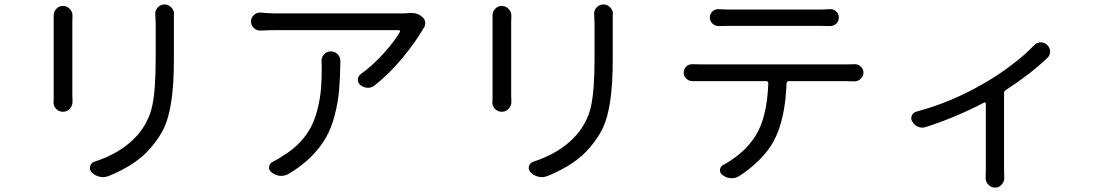

<svg xmlns="http://www.w3.org/2000/svg" viewBox="-20 -778 5040 875"><path d="M224.6 -708Q224.6 -724.6 236.3 -737.3Q248 -751 266.6 -751Q285.2 -751 297.9 -737.3Q310.5 -724.6 310.5 -706.1Q310.5 -706.1 310.5 -705.1Q309.6 -691.4 309.6 -678.7V-344.7Q309.6 -330.1 310.5 -314.5Q310.5 -314.5 310.5 -313.5Q310.5 -295.9 297.9 -282.2Q285.2 -268.6 266.6 -268.6Q248 -268.6 235.4 -282.2Q223.6 -294.9 223.6 -312.5Q223.6 -313.5 224.6 -315.4Q224.6 -332 224.6 -345.7V-678.7ZM687.5 -715.8Q687.5 -732.4 699.2 -744.1Q711.9 -757.8 730 -757.8Q748 -757.8 760.7 -744.1Q773.4 -731.4 773.4 -714.8Q773.4 -712.9 772.5 -711.9Q772.5 -691.4 772.5 -671.9V-509.8Q772.5 -392.6 760.7 -316.4Q749 -240.2 728 -195.8Q707 -151.4 668 -105.5Q602.5 -27.3 474.6 24.4Q461.9 29.3 449.2 29.3Q441.4 29.3 433.6 27.3Q412.1 22.5 397.5 6.8Q389.6 -2 389.6 -12.7Q389.6 -16.6 390.6 -20.5Q395.5 -36.1 410.2 -41Q534.2 -81.1 605.5 -161.1Q657.2 -220.7 673.3 -293Q689.5 -365.2 689.5 -513.7V-671.9Z M1445.3 -501Q1445.3 -518.6 1457 -530.3Q1468.8 -543.9 1487.3 -543.9Q1505.9 -543.9 1518.6 -531.2Q1531.2 -517.6 1531.2 -500Q1531.2 -499 1531.2 -499Q1530.3 -422.9 1525.4 -367.2Q1520.5 -311.5 1505.4 -252.9Q1490.2 -194.3 1464.8 -149.9Q1439.5 -105.5 1397 -63Q1354.5 -20.5 1294.9 14.6Q1279.3 23.4 1261.7 23.4Q1257.8 23.4 1254.9 23.4Q1233.4 20.5 1216.8 6.8Q1204.1 -2.9 1206.5 -18.6Q1209 -34.2 1223.6 -41Q1248 -52.7 1268.6 -67.4Q1314.5 -94.7 1347.2 -129.9Q1379.9 -165 1398.4 -201.7Q1417 -238.3 1428.2 -285.2Q1439.5 -332 1442.9 -374.5Q1446.3 -417 1446.3 -471.7ZM1848.6 -718.8Q1852.5 -718.8 1856.4 -718.8Q1885.7 -718.8 1906.2 -699.2Q1918 -688.5 1918 -671.9Q1918 -659.2 1910.2 -649.4Q1906.2 -643.6 1904.3 -639.6Q1871.1 -583 1813.5 -513.2Q1755.9 -443.4 1688.5 -389.6Q1674.8 -377.9 1657.2 -377.9Q1656.2 -377.9 1655.3 -377.9Q1636.7 -378.9 1622.1 -390.6Q1610.4 -400.4 1610.8 -415.5Q1611.3 -430.7 1624 -440.4Q1678.7 -479.5 1728 -534.2Q1777.3 -588.9 1802.7 -632.8Q1803.7 -634.8 1802.2 -637.7Q1800.8 -640.6 1796.9 -640.6H1238.3Q1204.1 -640.6 1168.9 -638.7Q1167 -638.7 1166 -638.7Q1149.4 -638.7 1137.7 -649.4Q1124 -662.1 1124 -680.2Q1124 -698.2 1137.7 -710Q1149.4 -720.7 1165 -720.7Q1167 -720.7 1168.9 -720.7Q1208 -716.8 1238.3 -716.8H1811.5Q1826.2 -716.8 1848.6 -718.8Z M2224.6 -708Q2224.6 -724.6 2236.3 -737.3Q2248 -751 2266.6 -751Q2285.2 -751 2297.9 -737.3Q2310.5 -724.6 2310.5 -706.1Q2310.5 -706.1 2310.5 -705.1Q2309.6 -691.4 2309.6 -678.7V-344.7Q2309.6 -330.1 2310.5 -314.5Q2310.5 -314.5 2310.5 -313.5Q2310.5 -295.9 2297.9 -282.2Q2285.2 -268.6 2266.6 -268.6Q2248 -268.6 2235.4 -282.2Q2223.6 -294.9 2223.6 -312.5Q2223.6 -313.5 2224.6 -315.4Q2224.6 -332 2224.6 -345.7V-678.7ZM2687.5 -715.8Q2687.5 -732.4 2699.2 -744.1Q2711.9 -757.8 2730 -757.8Q2748 -757.8 2760.7 -744.1Q2773.4 -731.4 2773.4 -714.8Q2773.4 -712.9 2772.5 -711.9Q2772.5 -691.4 2772.5 -671.9V-509.8Q2772.5 -392.6 2760.7 -316.4Q2749 -240.2 2728 -195.8Q2707 -151.4 2668 -105.5Q2602.5 -27.3 2474.6 24.4Q2461.9 29.3 2449.2 29.3Q2441.4 29.3 2433.6 27.3Q2412.1 22.5 2397.5 6.8Q2389.6 -2 2389.6 -12.7Q2389.6 -16.6 2390.6 -20.5Q2395.5 -36.1 2410.2 -41Q2534.2 -81.1 2605.5 -161.1Q2657.2 -220.7 2673.3 -293Q2689.5 -365.2 2689.5 -513.7V-671.9Z M3710 -660.2H3305.7Q3280.3 -660.2 3256.8 -659.2Q3255.9 -659.2 3254.9 -659.2Q3239.3 -659.2 3227.5 -669.9Q3214.8 -681.6 3214.8 -698.2Q3214.8 -714.8 3227.5 -726.6Q3238.3 -736.3 3252.9 -736.3Q3254.9 -736.3 3256.8 -736.3Q3282.2 -734.4 3304.7 -734.4H3710Q3734.4 -734.4 3761.7 -736.3Q3763.7 -736.3 3764.6 -736.3Q3779.3 -736.3 3791 -725.6Q3802.7 -714.8 3802.7 -698.2Q3802.7 -681.6 3791 -669.9Q3779.3 -659.2 3762.7 -659.2Q3762.7 -659.2 3761.7 -659.2Q3735.4 -660.2 3710 -660.2ZM3182.6 -484.4H3836.9Q3855.5 -484.4 3874 -485.4Q3875 -485.4 3876 -485.4Q3891.6 -485.4 3902.3 -474.6Q3915 -463.9 3915 -447.3Q3915 -430.7 3902.3 -418.9Q3890.6 -407.2 3875 -407.2Q3874 -407.2 3873 -407.2Q3852.5 -408.2 3836.9 -408.2H3575.2Q3565.4 -408.2 3564.5 -398.4Q3558.6 -232.4 3505.9 -134.8Q3483.4 -92.8 3441.4 -50.3Q3399.4 -7.8 3348.6 24.4Q3333 34.2 3314.5 34.2Q3312.5 34.2 3309.6 34.2Q3289.1 32.2 3272.5 19.5Q3259.8 10.7 3261.2 -4.4Q3262.7 -19.5 3276.4 -26.4Q3374 -80.1 3423.8 -160.2Q3475.6 -242.2 3481.4 -398.4Q3481.4 -402.3 3479 -405.3Q3476.6 -408.2 3472.7 -408.2H3182.6Q3152.3 -408.2 3137.7 -408.2Q3136.7 -408.2 3136.7 -408.2Q3120.1 -408.2 3108.4 -418.9Q3095.7 -430.7 3095.7 -447.3Q3095.7 -463.9 3108.4 -475.6Q3119.1 -485.4 3134.8 -485.4Q3135.7 -485.4 3137.7 -485.4Q3160.2 -484.4 3182.6 -484.4Z M4692.4 -571.3Q4705.1 -584 4721.7 -585Q4723.6 -585 4724.6 -585Q4740.2 -585 4752 -573.2Q4765.6 -560.5 4765.6 -543Q4765.6 -525.4 4752.9 -513.7Q4670.9 -436.5 4564.5 -368.2Q4555.7 -363.3 4555.7 -353.5V-8.8L4556.6 33.2Q4556.6 50.8 4544.9 63.5Q4533.2 77.1 4514.6 77.1Q4496.1 77.1 4484.4 63.5Q4471.7 50.8 4471.7 33.2L4472.7 -8.8V-305.7Q4472.7 -308.6 4470.2 -310.5Q4467.8 -312.5 4464.8 -310.5Q4334 -242.2 4199.2 -199.2Q4191.4 -196.3 4183.6 -196.3Q4173.8 -196.3 4164.1 -200.2Q4147.5 -207 4137.7 -223.6Q4132.8 -231.4 4132.8 -239.3Q4132.8 -245.1 4135.7 -252Q4141.6 -265.6 4157.2 -269.5Q4317.4 -312.5 4462.9 -397.5Q4526.4 -433.6 4588.4 -480.5Q4650.4 -527.3 4692.4 -571.3Z"/></svg>

Font: Gen Jyuu GothicX Regular
Style: Regular
Weight: 400
Designer: [Source Han Sans]
Ryoko NISHIZUKA  (kana & ideographs); Paul D. Hunt (Latin, Greek & Cyrillic); Wenlong ZHANG  (bopomofo
Version: Version 1.002.20150607